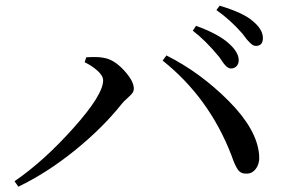

<svg xmlns="http://www.w3.org/2000/svg" viewBox="-20 -749 1040 690"><path d="M809.6 -502.9Q806.6 -502.9 803.7 -503.9Q800.8 -504.9 797.4 -507.3Q793.9 -509.8 791.5 -512.2Q789.1 -514.6 785.2 -519.5Q781.2 -524.4 779.3 -527.3Q777.3 -530.3 772.5 -537.6Q767.6 -544.9 764.6 -547.9Q718.8 -603.5 672.9 -638.7L684.6 -656.2Q767.6 -626 804.7 -590.8Q837.9 -560.5 837.9 -532.2Q837.9 -519.5 830.1 -511.2Q822.3 -502.9 809.6 -502.9ZM899.4 -584Q895.5 -584 891.1 -585.9Q886.7 -587.9 883.8 -590.3Q880.9 -592.8 876 -597.7Q871.1 -602.5 868.2 -606Q865.2 -609.4 859.4 -617.2Q853.5 -625 850.6 -628.9Q807.6 -677.7 757.8 -712.9L769.5 -728.5Q854.5 -703.1 887.7 -673.8Q924.8 -643.6 924.8 -612.3Q924.8 -584 899.4 -584ZM350.6 -460Q350.6 -476.6 330.6 -494.6Q310.5 -512.7 284.2 -525.4L290 -543Q332 -545.9 353.5 -541Q389.6 -535.2 425.3 -496.6Q460.9 -458 460.9 -430.7Q460.9 -420.9 454.6 -413.1Q448.2 -405.3 436 -394.5Q423.8 -383.8 417 -375Q348.6 -289.1 249 -208.5Q149.4 -127.9 45.9 -78.1L32.2 -97.7Q137.7 -169.9 244.1 -289.1Q350.6 -408.2 350.6 -460ZM911.1 -193.4Q914.1 -164.1 900.9 -144.5Q887.7 -125 866.2 -125Q845.7 -124 835 -139.2Q824.2 -154.3 811.5 -191.4Q731.4 -398.4 564.5 -531.2L578.1 -549.8Q700.2 -488.3 801.8 -386.2Q903.3 -284.2 911.1 -193.4Z"/></svg>

Font: GenYoMin TW TTF Medium
Style: Regular
Weight: 500
Version: Version 1.300